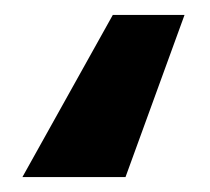

<svg xmlns="http://www.w3.org/2000/svg" viewBox="-20 -88 281 257"><path d="M131 -68H227L148 149H10Z"/></svg>

Font: Moderustic
Style: Bold
Weight: 700
Designer: Tural Alisoy
Foundry: TAFT Foundry
Version: Version 2.120